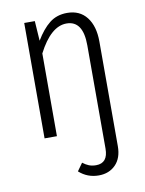

<svg xmlns="http://www.w3.org/2000/svg" viewBox="-84 -593 647 857"><g transform="rotate(-10 240.0 -164.5)"><path d="M400 -383V91Q400 145 370.5 175Q341 205 294 205Q243 205 205 171L230 136Q244 147 258 152.5Q272 158 290 158Q344 158 344 92V-376Q344 -488 269 -488Q198 -488 140 -375V0H84V-523H132L138 -433Q167 -482 200 -508Q233 -534 280 -534Q337 -534 368.5 -493.5Q400 -453 400 -383Z"/></g></svg>

Font: Fira Sans Extra Condensed Light
Style: Regular
Weight: 300
Width: 1
Designer: Carrois Corporate & Edenspiekermann AG
Foundry: Carrois Corporate GbR & Edenspiekermann AG
Version: Version 4.203